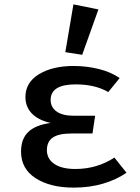

<svg xmlns="http://www.w3.org/2000/svg" viewBox="-20 -843 640 876"><path d="M308 -234Q248 -234 221 -215.5Q194 -197 194 -158Q194 -118 228 -95Q262 -72 324 -72Q422 -72 502 -124L557 -55Q513 -24 451.5 -5.5Q390 13 316 13Q209 13 142.5 -30Q76 -73 76 -151Q76 -210 109.5 -241.5Q143 -273 211 -282Q154 -295 125 -325.5Q96 -356 96 -400Q96 -467 158 -504.5Q220 -542 316 -542Q374 -542 429.5 -528.5Q485 -515 526 -487L474 -423Q414 -458 325 -458Q211 -458 211 -387Q211 -354 238 -334.5Q265 -315 315 -315H414L402 -234ZM429 -800 355 -593 278 -605 315 -823Z"/></svg>

Font: Fira Mono Medium
Style: Regular
Weight: 500
Designer: Carrois Corporate & Edenspiekermann AG
Foundry: Carrois Corporate GbR & Edenspiekermann AG
Version: Version 3.206